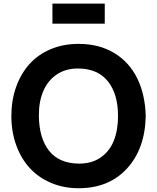

<svg xmlns="http://www.w3.org/2000/svg" viewBox="-20 -1003 850 1039"><path d="M263.7 -983.4H546.9V-875H263.7ZM405.3 15.6Q323.7 15.6 255.4 -13.7Q187 -43 140.1 -94.5Q93.3 -146 67.4 -218.3Q41.5 -290.5 41.5 -375Q41.5 -460 66.9 -531.7Q92.3 -603.5 138.7 -655.5Q185.1 -707.5 253.7 -736.6Q322.3 -765.6 405.3 -765.6Q515.6 -765.6 597.4 -716.6Q679.2 -667.5 722.4 -579.6Q765.6 -491.7 768.6 -375Q765.1 -197.8 667.2 -91.1Q569.3 15.6 405.3 15.6ZM405.3 -117.7Q474.6 -116.7 523.4 -149.9Q572.3 -183.1 595.5 -240.7Q618.7 -298.3 618.7 -375Q618.7 -494.1 564.2 -562.5Q509.8 -630.9 405.3 -632.3Q336.4 -633.3 287.1 -599.9Q237.8 -566.4 213.6 -508.5Q189.5 -450.7 190.4 -375Q191.9 -254.4 245.8 -186.8Q299.8 -119.1 405.3 -117.7Z"/></svg>

Font: Manrope3 ExtraBold
Style: Bold
Weight: 800
Width: 4
Designer: Mikhail Sharanda
Foundry: Mikhail Sharanda
Version: Version 3.000;PS 003.000;hotconv 1.0.88;makeotf.lib2.5.64775